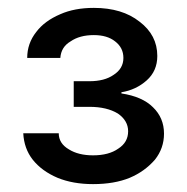

<svg xmlns="http://www.w3.org/2000/svg" viewBox="-20 -825 474 487"><path d="M126 -374Q86 -391 63 -420Q41 -448 39 -487H129Q129 -461 155 -446Q179 -431 216 -431Q256 -431 280 -448Q305 -464 305 -492Q305 -519 279 -537Q251 -554 207 -554H167V-619H207Q245 -619 268 -635Q293 -651 293 -678Q293 -704 272 -720Q252 -736 218 -736Q182 -736 159 -720Q135 -706 133 -678H49Q49 -715 72 -744Q93 -772 133 -789Q169 -805 218 -805Q290 -805 334 -770Q379 -736 379 -683Q379 -645 352 -621Q325 -597 288 -591V-588Q341 -580 368 -553Q396 -526 396 -486Q396 -449 373 -420Q347 -390 309 -374Q270 -358 216 -358Q165 -358 126 -374Z"/></svg>

Font: Sinter Medium
Style: Regular
Weight: 500
Foundry: Adobe & rsms
Version: Version 1.000